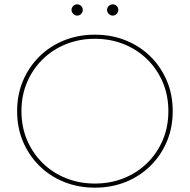

<svg xmlns="http://www.w3.org/2000/svg" viewBox="-20 -863 876 886"><path d="M418 3Q341 3 275.5 -23.5Q210 -50 161.5 -98Q113 -146 86 -210Q59 -274 59 -350Q59 -426 86 -490Q113 -554 161.5 -602Q210 -650 275.5 -676.5Q341 -703 418 -703Q495 -703 560.5 -676.5Q626 -650 674.5 -602Q723 -554 750 -490Q777 -426 777 -350Q777 -274 750 -210Q723 -146 674.5 -98Q626 -50 560.5 -23.5Q495 3 418 3ZM418 -16Q490 -16 552 -41Q614 -66 660 -111.5Q706 -157 731.5 -217.5Q757 -278 757 -350Q757 -422 731.5 -482.5Q706 -543 660 -588.5Q614 -634 552 -659Q490 -684 418 -684Q346 -684 284 -659Q222 -634 176 -588.5Q130 -543 104.5 -482.5Q79 -422 79 -350Q79 -278 104.5 -217.5Q130 -157 176 -111.5Q222 -66 284 -41Q346 -16 418 -16ZM500 -791Q490 -791 482 -799Q474 -807 474 -817Q474 -828 482 -835.5Q490 -843 500 -843Q511 -843 518.5 -835.5Q526 -828 526 -817Q526 -807 518.5 -799Q511 -791 500 -791ZM336 -791Q326 -791 318 -799Q310 -807 310 -817Q310 -828 318 -835.5Q326 -843 336 -843Q347 -843 354.5 -835.5Q362 -828 362 -817Q362 -807 354.5 -799Q347 -791 336 -791Z"/></svg>

Font: Montserrat Thin
Style: Regular
Weight: 100
Designer: Julieta Ulanovsky
Foundry: Julieta Ulanovsky
Version: Version 9.000